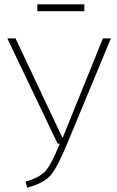

<svg xmlns="http://www.w3.org/2000/svg" viewBox="-20 -860 544 890"><path d="M494 -682 291 -193Q245 -82 214 -46.5Q183 -11 106 10L98 -18Q162 -36 190 -66.5Q218 -97 257 -194H247L14 -682H52L270 -220L457 -682ZM153 -808V-840H371V-808Z"/></svg>

Font: FiraSans
Style: Regular
Weight: 200
Designer: Carrois Corporate & Edenspiekermann AG
Foundry: Carrois Corporate GbR & Edenspiekermann AG
Version: Version 3.106;PS 003.106;hotconv 1.0.70;makeotf.lib2.5.58329